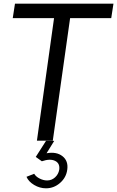

<svg xmlns="http://www.w3.org/2000/svg" viewBox="-20 -771 641 1051"><path d="M588.9 -671.9H363.8L269 -1H182.1L275.9 -671.9H49.8L62 -751H601.1ZM231.9 259.8Q197.8 259.8 167 241.5Q136.2 223.1 125 196.8L167 180.2Q176.8 196.3 197.3 206.5Q217.8 216.8 237.8 216.8Q262.7 216.8 281.2 200Q299.8 183.1 304.2 158.2Q309.1 123 281.5 109.6Q253.9 96.2 209 111.8L175.8 87.9L231.9 0H276.9L234.9 67.9Q289.1 58.1 322 84Q355 109.9 348.1 158.2Q342.3 201.2 308.6 230.5Q274.9 259.8 231.9 259.8Z"/></svg>

Font: Oakes Grotesk
Style: Italic
Weight: 400
Designer: Samuel Oakes
Foundry: Samuel Oakes
Version: Version 1.0 | wf-rip DC20170320